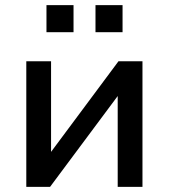

<svg xmlns="http://www.w3.org/2000/svg" viewBox="-20 -732 661 752"><path d="M83 0V-492H180V-117H165L444 -492H538V0H441V-376H456L176 0ZM354 -606V-712H460V-606ZM162 -606V-712H268V-606Z"/></svg>

Font: NunitoSans_10ptSemiBold
Style: Regular
Weight: 600
Designer: Vernon Adams
Foundry: Vernon Adams
Version: Version 3.101;gftools[0.9.27]